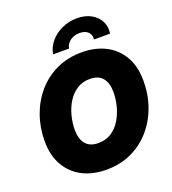

<svg xmlns="http://www.w3.org/2000/svg" viewBox="-168 -1077 1085 1213"><g transform="rotate(-20 375.0 -470.5)"><path d="M338.9 11.7Q249 11.7 179.9 -23.4Q110.8 -58.6 71.5 -126.5Q32.2 -194.3 32.2 -291.5Q32.2 -381.8 61 -462.6Q89.8 -543.5 143.6 -605.7Q197.3 -668 273.2 -703.6Q349.1 -739.3 443.4 -739.3Q532.7 -739.3 601.8 -704.3Q670.9 -669.4 710.2 -601.8Q749.5 -534.2 749.5 -436Q749.5 -343.8 720.2 -262.7Q690.9 -181.6 636.7 -119.9Q582.5 -58.1 507.1 -23.2Q431.6 11.7 338.9 11.7ZM348.1 -164.1Q399.4 -164.1 436.8 -188.7Q474.1 -213.4 498.5 -253.9Q522.9 -294.4 534.9 -341.8Q546.9 -389.2 546.9 -434.6Q546.9 -497.1 518.6 -530.3Q490.2 -563.5 434.1 -563.5Q383.8 -563.5 346.4 -539.1Q309.1 -514.6 284.4 -474.6Q259.8 -434.6 247.6 -387.2Q235.4 -339.8 235.4 -293.5Q235.4 -231 263.7 -197.5Q292 -164.1 348.1 -164.1ZM488.3 -951.7Q543 -951.7 582.5 -929.9Q622.1 -908.2 641.1 -871.3Q660.2 -834.5 652.8 -788.6H544.4Q549.3 -819.3 529.3 -838.9Q509.3 -858.4 472.7 -858.4Q435.5 -858.4 408.9 -838.9Q382.3 -819.3 377.4 -788.6H270Q277.3 -834.5 308.6 -871.3Q339.8 -908.2 386.7 -929.9Q433.6 -951.7 488.3 -951.7Z"/></g></svg>

Font: Inter Display Black
Style: Italic
Weight: 900
Italic angle: -9.39999°
Designer: Rasmus Andersson
Foundry: rsms
Version: Version 4.000;git-a52131595